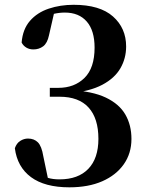

<svg xmlns="http://www.w3.org/2000/svg" viewBox="-20 -777 633 813"><path d="M273.8 16.2Q169.5 16.2 111.2 -27Q52.9 -70.2 42.9 -149.4Q50.1 -170.4 65.6 -180.3Q81.2 -190.3 98.6 -190.3Q124.5 -190.3 140.5 -174.2Q156.4 -158.1 163.4 -115.4L184.9 -12.3L138 -42.6Q161.1 -30.5 182.4 -24Q203.6 -17.5 231.8 -17.5Q311 -17.5 353.8 -61.9Q396.7 -106.4 396.7 -189.1Q396.7 -275.9 355.1 -321.6Q313.6 -367.4 232 -367.4H190.9V-405H227Q295.2 -405 337.9 -447.2Q380.5 -489.3 380.5 -575.3Q380.5 -647.7 347.4 -685.7Q314.4 -723.8 254.4 -723.8Q231.7 -723.8 207.1 -718.2Q182.5 -712.5 153.7 -699.9L210 -726.2L187.5 -627.8Q180.5 -594.2 162.8 -580.9Q145 -567.7 121.4 -567.7Q104.6 -567.7 91.6 -575.4Q78.6 -583.1 71.6 -596.8Q76.1 -653.3 106.9 -688.7Q137.7 -724.1 186.5 -740.4Q235.2 -756.7 291.7 -756.7Q402.8 -756.7 458.5 -707.2Q514.1 -657.8 514.1 -580.2Q514.1 -529.9 489.8 -487.8Q465.5 -445.8 413.1 -418Q360.8 -390.3 274.7 -381.6V-395.7Q370.5 -391.2 427.7 -364Q484.9 -336.8 510.8 -292Q536.6 -247.2 536.6 -188.7Q536.6 -127.7 504.2 -81.5Q471.7 -35.3 413.1 -9.5Q354.4 16.2 273.8 16.2Z"/></svg>

Font: Noto Serif JP
Style: Regular
Weight: 200
Designer: Ryoko NISHIZUKA 西塚涼子 (kana & ideographs); Frank Grießhammer (Latin, Greek & Cyrillic); Wenlong ZHANG 张文龙 (bopomofo); San
Foundry: Adobe
Version: Version 2.001;hotconv 1.1.0;makeotfexe 2.6.0